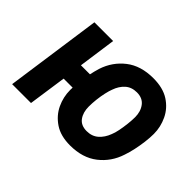

<svg xmlns="http://www.w3.org/2000/svg" viewBox="-107 -732 957 957"><g transform="rotate(45 371.0 -253.5)"><path d="M34 0 106 -508H238L210 -309H356L342 -201H196L167 0ZM454 12Q387 12 344 -17Q301 -46 280 -90.5Q259 -135 259 -184Q259 -211 262.5 -242Q266 -273 272.5 -304Q279 -335 287 -361Q310 -431 366.5 -475Q423 -519 511 -519Q579 -519 622.5 -491Q666 -463 687.5 -418Q709 -373 709 -324Q709 -297 705 -265.5Q701 -234 694.5 -204Q688 -174 679 -148Q656 -77 599 -32.5Q542 12 454 12ZM462 -97Q499 -97 523.5 -118.5Q548 -140 561 -175Q568 -191 573 -216.5Q578 -242 581 -269Q584 -296 584 -317Q584 -357 563.5 -384Q543 -411 503 -411Q466 -411 442 -389.5Q418 -368 406 -333Q400 -318 394.5 -293.5Q389 -269 386 -242Q383 -215 383 -191Q383 -150 402.5 -123.5Q422 -97 462 -97Z"/></g></svg>

Font: Finlandica SemiBold
Style: Italic
Weight: 600
Italic angle: -8°
Designer: Niklas Ekholm, Juho Hiilivirta, Jaakko Suomalainen
Foundry: Helsinki Type Studio
Version: Version 1.063